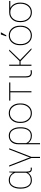

<svg xmlns="http://www.w3.org/2000/svg" viewBox="1772 -2538 969 4553"><g transform="rotate(-90 2256.5 -261.5)"><path d="M86.9 -254.4Q86.9 -145 130.1 -80.6Q173.3 -16.1 257.3 -16.1Q326.2 -16.1 371.6 -47.1Q417 -78.1 437.5 -129.9V-379.9Q418 -436 375.7 -473.9Q333.5 -511.7 253.9 -511.7Q174.3 -511.7 130.6 -443.1Q86.9 -374.5 86.9 -264.6ZM525.4 10.3Q485.4 10.3 464.1 -11.5Q442.9 -33.2 438.5 -83Q412.1 -40 365.7 -14.9Q319.3 10.3 257.8 10.3Q164.6 10.3 112.1 -61Q59.6 -132.3 59.6 -254.4V-264.6Q59.6 -390.1 112.3 -464.1Q165 -538.1 258.8 -538.1Q320.8 -538.1 366.2 -509.8Q411.6 -481.4 438.5 -432.1L446.8 -527.8H463.9V-445.8Q463.9 -363.8 464.4 -363.8V-148.4L463.9 -147.5V-114.7Q463.9 -60.1 479.5 -37.8Q495.1 -15.6 523.9 -15.6Q534.7 -15.6 555.7 -20.5L561 3.4Q546.4 10.3 525.4 10.3Z M813 202.6H786.6V-1L582 -528.3H610.4L773.4 -111.8L798.3 -40.5H801.3L826.7 -111.8L989.3 -528.3H1017.6L813 -2.4Z M1488.8 -264.6Q1488.8 -374.5 1444.8 -443.1Q1400.9 -511.7 1313 -511.7Q1225.1 -511.7 1181.6 -449.2Q1138.2 -386.7 1138.2 -300.3V-128.9Q1158.2 -77.1 1203.6 -46.6Q1249 -16.1 1317.9 -16.1Q1401.4 -16.1 1445.1 -80.6Q1488.8 -145 1488.8 -254.4ZM1515.6 -254.4Q1515.6 -132.3 1462.9 -61Q1410.2 10.3 1317.4 10.3Q1255.9 10.3 1210 -14.4Q1164.1 -39.1 1138.2 -81.1V203.1H1111.8V-146.5Q1111.3 -147 1111.3 -147.5Q1111.3 -147.5 1111.3 -148.9L1111.8 -302.7V-310.5Q1111.8 -418.5 1168.9 -478.3Q1226.1 -538.1 1317.9 -538.1Q1409.7 -538.1 1462.6 -464.1Q1515.6 -390.1 1515.6 -264.6Z M1644 -253.9Q1644 -154.3 1699.7 -85Q1754.9 -15.6 1848.6 -16.1Q1942.4 -16.1 1998 -85.4Q2053.7 -154.8 2053.7 -253.9V-274.4Q2053.7 -371.1 1997.6 -441.4Q1941.4 -511.7 1848.6 -511.7Q1755.9 -511.7 1699.7 -441.4Q1644 -371.1 1644 -274.4ZM1617.7 -274.4Q1617.2 -390.6 1681.6 -464.4Q1746.1 -538.1 1848.6 -538.1Q1951.2 -538.1 2015.6 -464.4Q2080.1 -390.6 2080.1 -274.4V-253.9Q2080.1 -137.2 2015.6 -63.5Q1951.2 10.3 1849.1 10.3Q1746.6 10.3 1682.1 -63.5Q1617.7 -137.2 1617.7 -253.9Z M2577.6 -501.5H2370.6V0H2344.2V-501.5H2147.5V-528.3H2577.6Z M2696.3 -136.2V-527.8H2723.1V-136.2Q2723.1 -70.3 2746.6 -43.2Q2770 -16.1 2813.5 -16.1Q2832.5 -16.1 2865.7 -20.5L2870.1 3.9Q2848.1 10.3 2814.9 10.3Q2753.4 10.3 2724.9 -23.7Q2696.3 -57.6 2696.3 -136.2Z M2999.5 -258.3V0H2972.7V-528.3H2999.5V-284.2H3086.4L3325.2 -528.3H3355L3356.4 -525.4L3110.8 -270L3386.7 -2.9L3385.7 0H3355L3081.5 -258.3Z M3487.3 -253.9Q3487.3 -154.3 3543 -85Q3598.1 -15.6 3691.9 -16.1Q3785.6 -16.1 3841.3 -85.4Q3897 -154.8 3897 -253.9V-274.4Q3897 -371.1 3840.8 -441.4Q3784.7 -511.7 3691.9 -511.7Q3599.1 -511.7 3543 -441.4Q3487.3 -371.1 3487.3 -274.4ZM3460.9 -274.4Q3460.4 -390.6 3524.9 -464.4Q3589.4 -538.1 3691.9 -538.1Q3794.4 -538.1 3858.9 -464.4Q3923.3 -390.6 3923.3 -274.4V-253.9Q3923.3 -137.2 3858.9 -63.5Q3794.4 10.3 3692.4 10.3Q3589.8 10.3 3525.4 -63.5Q3460.9 -137.2 3460.9 -253.9ZM3715.8 -725.6H3767.6L3696.3 -597.2H3670.4Z M4034.7 -253.9Q4034.7 -154.3 4090.1 -85.2Q4145.5 -16.1 4239.3 -16.1Q4333 -16.1 4388.7 -85.4Q4444.3 -154.8 4444.3 -253.9V-274.4Q4444.3 -367.7 4388.4 -434.6Q4332.5 -501.5 4239.3 -501.5H4238.8Q4145.5 -501 4090.1 -434.1Q4034.7 -367.2 4034.7 -274.4ZM4511.2 -501.5H4342.8Q4402.8 -470.7 4436.8 -411.9Q4470.7 -353 4470.7 -275.4V-254.4Q4470.7 -137.2 4406.7 -63.5Q4342.8 10.3 4240.2 10.3Q4137.7 10.3 4073 -63.5Q4008.3 -137.2 4008.3 -253.9V-274.4Q4008.3 -385.3 4072.3 -456.5Q4136.2 -527.8 4238.8 -528.3H4511.2Z"/></g></svg>

Font: Roboto-Thin
Style: Regular
Weight: 250
Designer: Google
Version: Version 1.100141; 2013; ttfautohint (v0.94.14-c901) -l 8 -r 